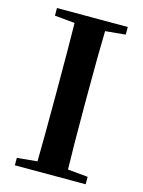

<svg xmlns="http://www.w3.org/2000/svg" viewBox="-113 -809 650 875"><g transform="rotate(15 211.5 -371.0)"><path d="M45 0V-35L140 -44Q142 -143 142 -346V-395Q142 -596 140 -697L45 -706V-742H379V-706L284 -697Q281 -597 281 -395V-346Q281 -144 284 -44L379 -35V0Z"/></g></svg>

Font: GenRyuMin TW B
Style: Regular
Weight: 700
Version: Version 1.501;PS 1;hotconv 16.6.51;makeotf.lib2.5.65220